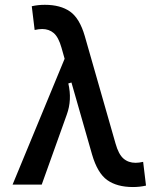

<svg xmlns="http://www.w3.org/2000/svg" viewBox="-20 -752 626 782"><path d="M31.2 0 243.2 -512.7 230.5 -557.6Q218.3 -600.6 199 -617.2Q179.7 -633.8 151.9 -633.8Q138.2 -633.8 121.1 -629.9L109.4 -726.6Q134.8 -732.4 162.6 -732.4Q226.1 -732.4 265.1 -705.1Q304.2 -677.7 325.2 -605.5L450.7 -167Q462.9 -123.5 482.9 -106.2Q502.9 -88.9 532.2 -88.9Q545.9 -88.9 563 -92.8L574.7 3.9Q549.3 9.8 521.5 9.8Q456.5 9.8 416.7 -18.6Q377 -46.9 355 -122.6L271 -416L258.3 -412.1Q273.9 -345.2 252 -285.2L149.9 0Z"/></svg>

Font: Caskaydia Cove Medium
Style: Regular
Weight: 500
Monospace: yes
Designer: Aaron Bell
Foundry: Saja Typeworks
Version: Version 4.300; ttfautohint (v1.8.3)